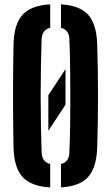

<svg xmlns="http://www.w3.org/2000/svg" viewBox="-20 -828 495 857"><path d="M195.8 -244.4V-403.3L272.4 -519.3V-360.5ZM204.1 8.5Q119 4 80.7 -38.1Q42.5 -80.1 40.4 -170.5Q39.2 -226.3 38.7 -284Q38.2 -341.7 38.2 -400.3Q38.2 -458.9 38.7 -516.6Q39.2 -574.3 40.4 -630.2Q42.5 -720.3 80.7 -762.1Q119 -804 204.1 -808.5V-704.1Q185.4 -699.5 176.1 -686.7Q166.8 -674 165.8 -652.7Q163.8 -595.7 162.7 -531.6Q161.5 -467.6 161.5 -401Q161.5 -334.4 162.7 -270.1Q163.9 -205.7 165.8 -147.9Q166.8 -126.4 176.1 -113.5Q185.4 -100.6 204.1 -95.9ZM252.2 8.5V-95.9Q270.8 -100.6 280 -113.5Q289.2 -126.4 289.7 -147.9Q292.1 -205.7 293.1 -270.1Q294 -334.4 293.9 -401Q293.9 -467.6 292.9 -531.6Q292 -595.7 289.7 -652.7Q289.2 -674 279.9 -686.6Q270.5 -699.3 252.2 -704.1V-808.5Q336.8 -803.7 373.9 -761.7Q411.1 -719.7 413.9 -630.2Q415.7 -573.6 416.6 -515.8Q417.4 -458 417.4 -399.7Q417.4 -341.4 416.6 -283.8Q415.7 -226.3 413.9 -170.5Q411.1 -80.7 373.9 -38.7Q336.8 3.4 252.2 8.5Z"/></svg>

Font: Big Shoulders Stencil Thin
Style: Regular
Weight: 100
Designer: Patric King
Foundry: XO Type Co
Version: Version 2.001